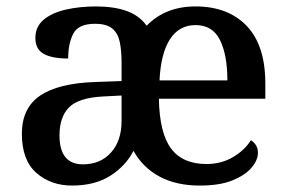

<svg xmlns="http://www.w3.org/2000/svg" viewBox="-20 -567 892 597"><path d="M204 10Q138 10 93 -29.5Q48 -69 48 -151Q48 -231 104.5 -269.5Q161 -308 275 -312L358 -315V-373Q358 -409 352.5 -436Q347 -463 329.5 -478Q312 -493 275 -493Q224 -493 208 -462.5Q192 -432 192 -385Q142 -385 116 -399.5Q90 -414 90 -449Q90 -484 115.5 -505.5Q141 -527 184 -537Q227 -547 279 -547Q334 -547 373.5 -533Q413 -519 436 -487Q494 -547 588 -547Q689 -547 747 -486.5Q805 -426 805 -307V-260H474Q476 -153 512 -105Q548 -57 622 -57Q668 -57 704.5 -78.5Q741 -100 760 -131Q769 -126 775.5 -116Q782 -106 782 -92Q782 -69 762 -45.5Q742 -22 702.5 -6Q663 10 601 10Q528 10 476 -18Q424 -46 395 -98Q371 -51 323 -20.5Q275 10 204 10ZM687 -317Q687 -396 664 -442.5Q641 -489 588 -489Q537 -489 508.5 -445Q480 -401 476 -317ZM238 -56Q292 -56 325 -92.5Q358 -129 358 -191V-270L300 -267Q224 -263 194.5 -233Q165 -203 165 -146Q165 -56 238 -56Z"/></svg>

Font: Noto Serif Tibetan Medium
Style: Regular
Weight: 500
Designer: Monotype Design Team
Foundry: Monotype Imaging Inc.
Version: Version 2.103; ttfautohint (v1.8.4.7-5d5b)